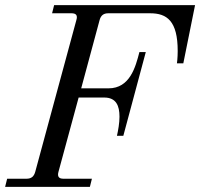

<svg xmlns="http://www.w3.org/2000/svg" viewBox="-30 -732 784 752"><path d="M-10 0H322L330 -32H218C200 -32 194 -41 199 -59L278 -350H378C425 -350 438 -318 438 -275C438 -250 433 -222 428 -200H453L541 -528H516C501 -470 479 -386 395 -386H288L360 -653C365 -672 376 -680 394 -680H558C624 -680 666 -650 666 -532C666 -505 663 -484 663 -484H688L734 -712H182L174 -680H250C268 -680 275 -672 269 -653L108 -59C103 -41 93 -32 74 -32H-2Z"/></svg>

Font: Old Standard
Style: Italic
Weight: 400
Italic angle: -15.2°
Designer: Alexey Kryukov <alexios@thessalonica.org.ru>
Version: Version 2.0